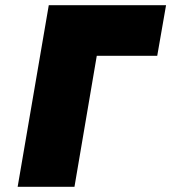

<svg xmlns="http://www.w3.org/2000/svg" viewBox="-20 -720 660 740"><path d="M168 -700 48 0H267L353 -505H586L620 -700Z"/></svg>

Font: Jost* Black
Style: Italic
Weight: 900
Italic angle: -10°
Version: Version 3.7